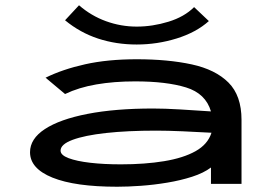

<svg xmlns="http://www.w3.org/2000/svg" viewBox="-20 -698 1040 729"><path d="M425 11Q265 11 179.5 -23.5Q94 -58 94 -120Q94 -171 150.5 -208Q207 -245 312 -265.5Q417 -286 561 -286Q605 -286 664 -282.5Q723 -279 781 -275Q761 -343 686.5 -366Q612 -389 493 -389Q413 -389 346 -377.5Q279 -366 227 -341L153 -403Q218 -435 303.5 -454Q389 -473 499 -473Q618 -473 708 -453.5Q798 -434 847.5 -384.5Q897 -335 897 -243V0H781V-62Q753 -41 709.5 -27Q666 -13 615 -4.5Q564 4 514.5 7.5Q465 11 425 11ZM210 -126Q210 -109 240.5 -97.5Q271 -86 322.5 -80Q374 -74 439 -74Q530 -74 603 -86Q676 -98 722.5 -124Q769 -150 783 -194Q731 -197 673.5 -199.5Q616 -202 573 -202Q464 -202 382.5 -193Q301 -184 255.5 -167Q210 -150 210 -126ZM717 -671 773 -618Q725 -575 651 -552Q577 -529 499 -529Q421 -529 352.5 -551.5Q284 -574 227 -621L280 -678Q326 -638 382.5 -617.5Q439 -597 499 -597Q559 -597 619.5 -615.5Q680 -634 717 -671Z"/></svg>

Font: Inconsolata UltraExpanded SemiBold
Style: Regular
Weight: 600
Width: 9
Monospace: yes
Designer: Raph Levien, Cyreal, Brenton Simpson
Foundry: Raph Levien, Cyreal, Google
Version: Version 3.001; ttfautohint (v1.8.2.53-6de2)